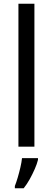

<svg xmlns="http://www.w3.org/2000/svg" viewBox="-20 -780 280 1021"><path d="M163 0H78V-760H163ZM182 70Q177 91 165 118.5Q153 146 138 173Q123 200 106 221H59V209Q66 192 74 165Q82 138 88.5 110Q95 82 97 61H182Z"/></svg>

Font: Noto Sans Arabic SemiCondensed
Style: Regular
Weight: 400
Width: 4
Designer: Monotype Design Team, Nadine Chahine, Nizar Qandah and Khaled Hosny
Foundry: Monotype Imaging Inc.
Version: Version 2.012